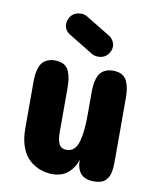

<svg xmlns="http://www.w3.org/2000/svg" viewBox="-82 -790 706 854"><g transform="rotate(10 271.0 -362.5)"><path d="M59.1 -178.2V-386.2Q59.1 -405.3 60.5 -420.2Q62 -435.1 66.9 -450.7Q71.8 -466.3 80.1 -476.6Q88.4 -486.8 102.8 -493.4Q117.2 -500 137.2 -500Q161.6 -500 177.5 -490.7Q193.4 -481.4 200.7 -463.9Q208 -446.3 210.4 -428.7Q212.9 -411.1 212.9 -386.2V-190.9Q212.9 -174.3 214.4 -163.1Q215.8 -151.9 220 -140.4Q224.1 -128.9 233.4 -123Q242.7 -117.2 256.8 -117.2Q276.4 -117.2 289.8 -130.1Q303.2 -143.1 309.8 -168.2Q316.4 -193.4 319.1 -222.4Q321.8 -251.5 321.8 -291V-386.2Q321.8 -405.3 323.2 -420.2Q324.7 -435.1 329.6 -450.7Q334.5 -466.3 342.8 -476.6Q351.1 -486.8 365.5 -493.4Q379.9 -500 399.9 -500Q424.3 -500 440.2 -490.7Q456.1 -481.4 463.6 -463.9Q471.2 -446.3 473.6 -428.7Q476.1 -411.1 476.1 -386.2V-112.8Q476.1 -95.2 475.6 -84.2Q475.1 -73.2 472.7 -58.6Q470.2 -43.9 465.3 -34.7Q460.4 -25.4 452.4 -16.8Q444.3 -8.3 430.9 -4.2Q417.5 0 399.9 0Q321.8 0 321.8 -84Q312 -49.8 284.7 -24.9Q257.3 0 212.9 0Q183.6 0 157.5 -9.5Q131.3 -19 108.6 -39.1Q85.9 -59.1 72.5 -94.7Q59.1 -130.4 59.1 -178.2ZM246.1 -715.8 357.9 -647.9Q365.7 -642.6 372.8 -630.6Q379.9 -618.7 379.9 -605Q379.9 -588.9 369.1 -573.2Q353 -549.8 321.8 -549.8Q304.7 -549.8 292 -558.1L182.1 -625Q157.2 -641.6 157.2 -668Q157.2 -685.5 168 -702.1Q184.1 -725.1 217.8 -725.1Q232.4 -725.1 246.1 -715.8Z"/></g></svg>

Font: Concert One
Style: Regular
Weight: 400
Designer: Johan Kallas, Mihkel Virkus
Foundry: Johan Kallas, Mihkel Virkus
Version: Version 1.003